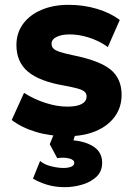

<svg xmlns="http://www.w3.org/2000/svg" viewBox="-20 -550 562 795"><path d="M259.5 14Q188.5 14 129.8 -3.5Q71 -21 28.5 -53L79.5 -165.5Q121 -139 168.5 -123.8Q216 -108.5 258.5 -108.5Q297.5 -108.5 318 -119.2Q338.5 -130 338.5 -150.5Q338.5 -168.5 319.8 -177Q301 -185.5 246.5 -195.5Q143.5 -213 95.8 -253.2Q48 -293.5 48 -363.5Q48 -413.5 75.5 -451Q103 -488.5 151.8 -509.2Q200.5 -530 264 -530Q326 -530 381.2 -513.5Q436.5 -497 476 -467.5L426.5 -355Q406 -370.5 379.2 -382.5Q352.5 -394.5 324 -401Q295.5 -407.5 268.5 -407.5Q235 -407.5 214.2 -397.2Q193.5 -387 193.5 -369Q193.5 -350.5 211.5 -341.5Q229.5 -332.5 283.5 -321Q392.5 -299 438 -261.8Q483.5 -224.5 483.5 -157.5Q483.5 -105.5 455.2 -67Q427 -28.5 376.8 -7.2Q326.5 14 259.5 14ZM248 225Q208.5 225 174.8 214.8Q141 204.5 116.5 189.5L146 116.5Q163 131.5 191.8 138.5Q220.5 145.5 242 145.5Q262.5 145.5 275 140.2Q287.5 135 287.5 124.5Q287.5 111 265.2 105.8Q243 100.5 217 105L186 47L213.5 -20H300.5L284 31Q338.5 36.5 370.8 59.5Q403 82.5 403 124Q403 159.5 379.5 181.8Q356 204 320.2 214.5Q284.5 225 248 225Z"/></svg>

Font: Geologica Cursive
Style: Bold
Weight: 700
Designer: Sindre Bremnes, Frode Helland
Foundry: Monokrom Skriftforlag AS
Version: Version 1.010;gftools[0.9.28]